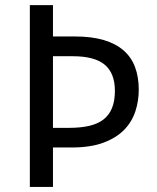

<svg xmlns="http://www.w3.org/2000/svg" viewBox="-20 -734 616 754"><path d="M524.9 -381.8Q524.9 -337.4 511.5 -296.4Q498 -255.4 467.3 -223.9Q436.5 -192.4 386 -173.6Q335.4 -154.8 261.2 -154.8H188V0H97.2V-713.9H188V-590.8H273.9Q339.4 -590.8 386.7 -576.9Q434.1 -563 464.8 -536.4Q495.6 -509.8 510.3 -470.7Q524.9 -431.6 524.9 -381.8ZM188 -231.9H251Q296.4 -231.9 330.3 -239.7Q364.3 -247.6 386.5 -264.9Q408.7 -282.2 419.9 -309.8Q431.2 -337.4 431.2 -377Q431.2 -446.8 391.1 -480Q351.1 -513.2 266.1 -513.2H188Z"/></svg>

Font: Genotype
Style: Regular
Weight: 400
Foundry: Ascender Corporation
Version: Version 1.00